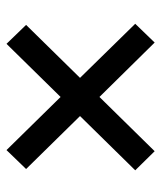

<svg xmlns="http://www.w3.org/2000/svg" viewBox="26 -590 487 579"><g transform="rotate(-90 269.5 -300.5)"><path d="M266.6 -361.3 426.8 -524.4 483.9 -465.3 324.2 -302.7 487.3 -136.2 430.7 -77.6 266.6 -244.1 103 -77.6 45.4 -136.2 209 -302.7 49.3 -465.3 106.4 -524.4Z"/></g></svg>

Font: Bert Sans Medium
Style: Regular
Weight: 500
Designer: Christian Robertson, Adam Twardoch, & Cristiano Sobral
Foundry: Google
Version: Version 12.135;January 10, 2020;FontCreator 12.0.0.2547 64-b